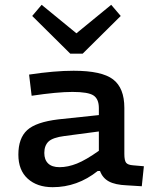

<svg xmlns="http://www.w3.org/2000/svg" viewBox="-20 -777 654 806"><path d="M486.8 -710 327.1 -551.8H274.9L115.2 -710L154.8 -756.8L300.8 -637.2L446.8 -756.8ZM502 -130.9Q502 -103.5 509.3 -94Q516.6 -84.5 539.1 -83L584 -79.1L575.2 4.9L512.2 1Q463.4 -1 437 -15.4Q410.6 -29.8 399.9 -59.1H390.1Q304.7 8.8 201.2 8.8Q135.7 8.8 96.4 -26.9Q57.1 -62.5 57.1 -127.9Q57.1 -196.8 94 -230.7Q130.9 -264.6 225.1 -275.9L395 -293.9V-323.2Q395 -361.3 372.6 -376.2Q350.1 -391.1 284.2 -391.1Q220.7 -391.1 112.8 -375L102.1 -463.9Q209 -480 289.1 -480Q407.2 -480 454.6 -443.8Q502 -407.7 502 -324.2ZM230 -75.2Q264.6 -75.2 302.7 -90.3Q340.8 -105.5 395 -144V-225.1L251 -206.1Q201.7 -199.7 183.8 -182.9Q166 -166 166 -134.8Q166 -106.4 182.1 -90.8Q198.2 -75.2 230 -75.2Z"/></svg>

Font: IntelOne Mono Medium
Style: Regular
Weight: 500
Designer: Fred Shallcrass
Foundry: Frere-Jones Type LLC
Version: Version 1.200;hotconv 1.1.0;makeotfexe 2.6.0;FJTRelease1.2